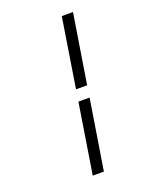

<svg xmlns="http://www.w3.org/2000/svg" viewBox="-179 -848 957 1196"><g transform="rotate(-20 300.0 -250.0)"><path d="M309.1 -291 381.8 -750H456.1L382.8 -291ZM223.1 250 296.9 -213.9H371.1L296.9 250Z"/></g></svg>

Font: Office Code Pro D Italic
Style: Regular
Weight: 400
Italic angle: -9°
Designer: Nathan Rutzky & Paul D. Hunt
Foundry: Adobe Systems Incorporated
Version: Version 1.004;PS 001.004;hotconv 1.0.70;makeotf.lib2.5.58329